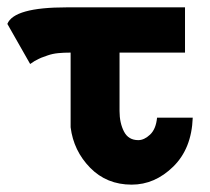

<svg xmlns="http://www.w3.org/2000/svg" viewBox="-52 -492 571 522"><path d="M-32 -427Q-14 -472 129 -472H451V-349H273V-190Q273 -158 285 -134.5Q297 -111 324 -111Q340 -111 356 -126Q372 -141 375 -172H472Q469 -88 419 -39Q369 10 306 10Q238 10 193 -36Q148 -82 140 -146V-145V-196V-349Q121 -349 106 -347.5Q91 -346 78 -341.5Q65 -337 60 -335Q55 -333 42 -326L30 -318Z"/></svg>

Font: Coval
Style: ExtraBold
Weight: 800
Foundry: Context Ltd
Version: Version 001.000